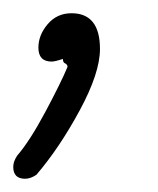

<svg xmlns="http://www.w3.org/2000/svg" viewBox="-58 -84 239 290"><path d="M-38 168Q-38 160 -32 151Q-13 129 10.5 85Q34 41 44 17Q44 14 41 12Q37 11 37 5Q25 9 20 9Q0 9 0 -12Q0 -31 14 -47.5Q28 -64 50 -64Q93 -64 93 -10Q93 26 62.5 82.5Q32 139 -3 180Q-12 186 -20 186Q-38 186 -38 168Z"/></svg>

Font: Bad Script
Style: Regular
Weight: 400
Italic angle: -10°
Designer: Roman Shchyukin (Gaslight Type Foundry), Cyreal (Charset Expansion)
Foundry: Gaslight
Version: Version 2.000